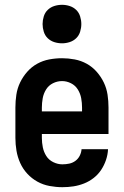

<svg xmlns="http://www.w3.org/2000/svg" viewBox="-20 -770 515 798"><path d="M239 8Q213 8 186 3Q159 -2 135.5 -15Q112 -28 93.5 -48Q75 -68 64 -92.5Q53 -117 48.5 -143.5Q44 -170 44 -197V-323Q44 -350 48 -376.5Q52 -403 63.5 -427Q75 -451 93 -471.5Q111 -492 134.5 -505Q158 -518 184.5 -523Q211 -528 238 -528Q264 -528 290.5 -523Q317 -518 340.5 -505Q364 -492 382 -471.5Q400 -451 411.5 -427Q423 -403 427 -376.5Q431 -350 431 -323V-213H154V-197Q154 -177 158 -157.5Q162 -138 172.5 -121.5Q183 -105 201.5 -96Q220 -87 239 -87Q254 -87 268 -90Q282 -93 293.5 -101.5Q305 -110 311.5 -123Q318 -136 319 -150H429Q428 -127 420.5 -105Q413 -83 400.5 -64Q388 -45 369.5 -30.5Q351 -16 329.5 -7.5Q308 1 285.5 4.5Q263 8 239 8ZM321 -307V-323Q321 -342 317.5 -361.5Q314 -381 303.5 -398Q293 -415 275 -424Q257 -433 238 -433Q218 -433 200 -424Q182 -415 171.5 -398Q161 -381 157.5 -361.5Q154 -342 154 -323V-307ZM238 -590Q221 -590 205.5 -595Q190 -600 178.5 -611Q167 -622 162 -638Q157 -654 157 -670Q157 -686 162 -702Q167 -718 178.5 -729Q190 -740 205.5 -745Q221 -750 238 -750Q254 -750 269.5 -745Q285 -740 296.5 -729Q308 -718 313 -702Q318 -686 318 -670Q318 -654 313 -638Q308 -622 296.5 -611Q285 -600 269.5 -595Q254 -590 238 -590Z"/></svg>

Font: Iosevka QP
Style: Bold
Weight: 700
Designer: Belleve Invis
Foundry: Belleve Invis
Version: Version 20.0.0; ttfautohint (v1.8.4)